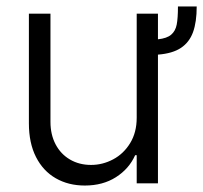

<svg xmlns="http://www.w3.org/2000/svg" viewBox="-20 -573 635 600"><path d="M473.6 -402.3V0H407.2V-87.9H402.3Q383.3 -45.4 342.3 -19.3Q301.3 6.8 245.1 6.8Q193.8 6.8 154.3 -15.9Q114.7 -38.6 92.5 -82.3Q70.3 -126 70.3 -187.5V-530.3H137.7V-192.4Q137.7 -152.3 153.8 -121.8Q169.9 -91.3 198.7 -74.5Q227.5 -57.6 264.6 -57.6Q300.8 -57.6 333.5 -75Q366.2 -92.3 386.7 -125.7Q407.2 -159.2 407.2 -205.1V-530.3H473.6V-450.2Q501.5 -453.1 514.9 -464.6Q528.3 -476.1 532.2 -496.1Q536.1 -516.1 536.1 -552.7H594.7Q594.7 -504.4 583.3 -472.7Q571.8 -440.9 545.4 -423.3Q519 -405.8 473.6 -402.3Z"/></svg>

Font: Pretendard Light
Style: Regular
Weight: 300
Designer: Base glyphs from Inter by Rasmus Andersson; Hangeul glyphs from Noto Sans CJK(Source Han Sans) by Jang Soo-young and Kan
Foundry: Kil Hyung-jin
Version: Version 1.309